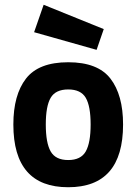

<svg xmlns="http://www.w3.org/2000/svg" viewBox="-20 -773 572 805"><path d="M496 -251Q496 12 266 12Q36 12 36 -251Q36 -375 89 -443.5Q142 -512 266 -512Q390 -512 443 -443.5Q496 -375 496 -251ZM192.5 -138Q213 -102 266 -102Q319 -102 339.5 -138Q360 -174 360 -251Q360 -328 339.5 -363Q319 -398 266 -398Q213 -398 192.5 -363Q172 -328 172 -251Q172 -174 192.5 -138ZM163 -753 415 -651 385 -564 123 -638Z"/></svg>

Font: TitilliumText
Style: ExtraBold
Weight: 800
Designer: Accademia di Belle Arti di Urbino and others
Foundry: Accademia di Belle Arti di Urbino and others.
Version: Version 60.001